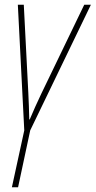

<svg xmlns="http://www.w3.org/2000/svg" viewBox="-20 -547 402 807"><path d="M30 240H56L107 1L362 -527H334L154 -154C136 -116 120 -81 105 -45H103C102 -86 101 -118 99 -157L80 -527H55L82 1Z"/></svg>

Font: Noto Sans Condensed Thin
Style: Italic
Weight: 100
Width: 3
Italic angle: -12°
Designer: Monotype Design Team
Foundry: Monotype Imaging Inc.
Version: Version 2.013